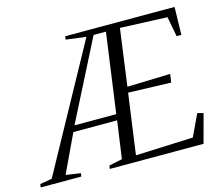

<svg xmlns="http://www.w3.org/2000/svg" viewBox="-184 -882 1192 1021"><g transform="rotate(-15 412.0 -371.5)"><path d="M-80.5 0 -78 -18 -12 -29.5 361.5 -710.5 251 -725 253 -743H855.5L852 -590H826L805 -700L546 -710.5L503.5 -398L741 -405L734 -359L499 -366.5L453 -34L769.5 -47L826 -166.5L858.5 -158L816 0H300L302.5 -18L375.5 -33.5L404.5 -239.5H163.5L64.5 -30L145.5 -18L143.5 0ZM178.5 -272.5H408.5L469 -710.5H401Z"/></g></svg>

Font: Merriweather 144pt Light
Style: Italic
Weight: 300
Italic angle: -7.8°
Version: Version 2.101